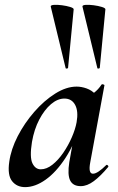

<svg xmlns="http://www.w3.org/2000/svg" viewBox="-20 -754 484 787"><path d="M83 13Q49 13 29.5 -11.5Q10 -36 18 -91Q25 -142 52.5 -195.5Q80 -249 120.5 -295.5Q161 -342 206.5 -370.5Q252 -399 294 -399Q314 -399 335 -391.5Q356 -384 371.5 -367.5Q387 -351 389 -324L329 -357Q346 -359 364.5 -373Q383 -387 396 -407Q398 -410 403.5 -408Q409 -406 408 -404L350 -89Q341 -42 361 -42Q371 -42 385 -51.5Q399 -61 415 -77Q418 -80 422 -76Q426 -72 423 -69Q392 -32 364.5 -11.5Q337 9 311 9Q279 9 267.5 -14.5Q256 -38 264 -89L289 -229L310 -246Q286 -164 248 -106Q210 -48 167 -17.5Q124 13 83 13ZM147 -60Q171 -60 195 -79Q219 -98 239.5 -128Q260 -158 274.5 -191.5Q289 -225 294 -253Q302 -298 288 -324Q274 -350 244 -350Q216 -350 189 -327Q162 -304 141 -264Q120 -224 111 -172Q101 -109 113 -84.5Q125 -60 147 -60ZM249 -475 188 -727Q187 -733 201 -734Q215 -735 234 -732.5Q253 -730 267.5 -725.5Q282 -721 282 -716L259 -476Q259 -474 254.5 -473Q250 -472 249 -475ZM379 -475 318 -727Q317 -733 331 -734Q345 -735 364 -732.5Q383 -730 397.5 -725.5Q412 -721 412 -716L389 -476Q389 -474 384.5 -473Q380 -472 379 -475Z"/></svg>

Font: Cormorant
Style: Bold Italic
Weight: 700
Italic angle: -10°
Designer: Christian Thalmann (Catharsis Fonts)
Foundry: Catharsis Fonts
Version: Version 4.000